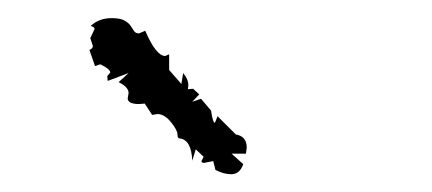

<svg xmlns="http://www.w3.org/2000/svg" viewBox="-20 -698 484 215"><path d="M238.8 -502.9Q230.5 -502.9 221.2 -507.8L218.8 -517.6L208.5 -515.6Q205.6 -515.6 205.6 -517.6L208 -522.5L199.2 -530.8L195.3 -518.1Q194.3 -541.5 181.2 -543Q178.7 -543 178.7 -547.6Q178.7 -552.2 171.4 -561.3Q164.1 -570.3 156.2 -570.3L150.4 -569.3L142.1 -582L135.7 -581.5Q123 -581.5 123 -587.9L124 -593.8Q124 -600.6 112.8 -606L124 -616.2L100.6 -607.4L100.1 -612.8L103.5 -616.7Q103.5 -620.6 92.3 -626L86.4 -624L80.1 -642.1Q84 -643.6 84 -646.5L81.1 -655.3L85.9 -665.5Q85.9 -668 81.5 -668.9Q90.8 -677.7 105 -677.7Q114.7 -677.7 119.4 -675Q124 -672.4 126.2 -669.2Q128.4 -666 130.1 -663.3Q131.8 -660.6 135.7 -660.6L142.6 -663.6Q154.8 -635.3 165 -635.3L169.4 -637.2V-619.6L183.1 -604L185.1 -616.2Q190.9 -609.4 190.9 -602.5L190.4 -598.1L196.3 -598.6L203.1 -592.3L195.3 -584L205.1 -587.4L216.3 -574.2Q218.3 -560.5 220.7 -560.5L223.6 -567.9L244.1 -547.4Q256.3 -545.4 256.3 -532.7L255.4 -525.9H239.3L252.4 -514.2Q248.5 -502.9 238.8 -502.9Z"/></svg>

Font: Truetypewriter PolyglOTT
Style: Regular
Weight: 400
Designer: Sergey Beatoff a.k.a. Sam_T
Version: Version 3.76